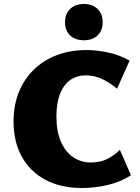

<svg xmlns="http://www.w3.org/2000/svg" viewBox="-20 -926 700 963"><path d="M392 17Q285 17 208 -24Q131 -65 89.5 -140Q48 -215 48 -316Q48 -399 75 -465Q102 -531 151 -578Q200 -625 266.5 -650Q333 -675 414 -675Q466 -675 523.5 -662.5Q581 -650 630 -622L567 -481Q529 -513 490.5 -530.5Q452 -548 410 -548Q366 -548 333 -525Q300 -502 281.5 -456.5Q263 -411 263 -341Q263 -267 285.5 -215.5Q308 -164 347 -137.5Q386 -111 436 -111Q485 -111 521.5 -130.5Q558 -150 581 -175L637 -47Q584 -13 519.5 2Q455 17 392 17ZM401 -724Q357 -724 331.5 -748.5Q306 -773 306 -815Q306 -856 331.5 -881Q357 -906 401 -906Q444 -906 469.5 -881Q495 -856 495 -815Q495 -773 469.5 -748.5Q444 -724 401 -724Z"/></svg>

Font: Ysabeau Infant Black
Style: Regular
Weight: 900
Designer: Christian Thalmann (Catharsis Fonts)
Version: Version 2.001;gftools[0.9.30]; featfreeze: ss01,ss02,lnum